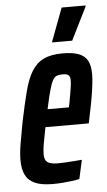

<svg xmlns="http://www.w3.org/2000/svg" viewBox="-52 -739 434 781"><g transform="rotate(-5 165.0 -348.0)"><path d="M131 8Q86 8 59 -4Q32 -16 20.5 -40Q9 -64 9 -100Q9 -129 15.5 -167.5Q22 -206 31 -254Q46 -326 59 -376.5Q72 -427 91 -458Q110 -489 140 -503.5Q170 -518 217 -518Q259 -518 283.5 -508.5Q308 -499 319 -478.5Q330 -458 330 -424Q330 -406 327 -380.5Q324 -355 318.5 -323.5Q313 -292 305 -255L299 -225H122Q114 -185 109.5 -159.5Q105 -134 105 -116Q105 -99 111 -90Q117 -81 129.5 -77.5Q142 -74 160 -74Q171 -74 189.5 -75Q208 -76 227.5 -77.5Q247 -79 258 -80L241 -3Q229 0 210.5 2.5Q192 5 171.5 6.5Q151 8 131 8ZM137 -297H224L228 -316Q233 -343 237 -367.5Q241 -392 241 -405Q241 -417 237.5 -423Q234 -429 227.5 -431Q221 -433 210 -433Q196 -433 186.5 -429.5Q177 -426 169.5 -412.5Q162 -399 154.5 -371.5Q147 -344 137 -297ZM179 -566 180 -571 230 -704H328L327 -699L261 -566Z"/></g></svg>

Font: Saira UltraCondensed
Style: Bold Italic
Weight: 700
Width: 1
Italic angle: -12°
Designer: Hector Gatti with collaboration of the Omnibus-Type team
Foundry: Omnibus-Type
Version: Version 1.101